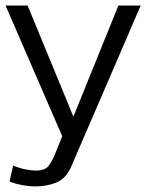

<svg xmlns="http://www.w3.org/2000/svg" viewBox="-35 -475 601 688"><path d="M469.2 -455.1 223.1 115.2Q204.1 163.1 169.4 178Q134.8 192.9 92.8 192.9Q45.9 192.9 -1 175.8L12.2 118.2Q35.2 127.9 57.1 132.1Q79.1 136.2 92.8 136.2Q126 136.2 138.4 120.1Q150.9 104 160.2 82L188 13.2L-15.1 -455.1H64L228 -57.1L389.2 -455.1Z"/></svg>

Font: Anonymous Pro
Style: Regular
Weight: 400
Monospace: yes
Designer: Mark Simonson
Version: Version 1.003